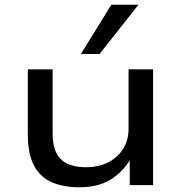

<svg xmlns="http://www.w3.org/2000/svg" viewBox="-20 -785 770 814"><path d="M316 9Q250 9 200.5 -12Q151 -33 124.5 -82.5Q98 -132 98 -214V-491H203V-219Q203 -168 219 -136.5Q235 -105 266.5 -90.5Q298 -76 343 -76Q399 -76 440 -97.5Q481 -119 503 -155.5Q525 -192 525 -237V-491H629V0H530V-110H533Q501 -56 448.5 -23.5Q396 9 316 9ZM323 -556 452 -765H567L402 -556Z"/></svg>

Font: Nunito Sans 10pt Expanded Medium
Style: Regular
Weight: 500
Width: 7
Designer: Vernon Adams
Foundry: Vernon Adams
Version: Version 3.101;gftools[0.9.27]